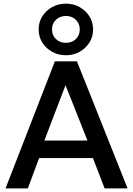

<svg xmlns="http://www.w3.org/2000/svg" viewBox="-20 -1038 734 1058"><path d="M10.5 0 282.5 -700H404L683 0H556.5L492 -167H195.5L133.5 0ZM224.5 -263.5H462L341 -568.5ZM343 -733.5Q302 -733.5 267.8 -752.2Q233.5 -771 213.2 -803.2Q193 -835.5 193 -876Q193 -916 213.2 -948.2Q233.5 -980.5 267.8 -999.2Q302 -1018 343 -1018Q384.5 -1018 418.2 -999.2Q452 -980.5 472.5 -948.2Q493 -916 493 -876Q493 -835.5 472.5 -803.2Q452 -771 418.2 -752.2Q384.5 -733.5 343 -733.5ZM343 -802Q376.5 -802 398 -822.8Q419.5 -843.5 419.5 -876Q419.5 -908 398 -929Q376.5 -950 343 -950Q310 -950 288.2 -929Q266.5 -908 266.5 -876Q266.5 -843.5 288.2 -822.8Q310 -802 343 -802Z"/></svg>

Font: Geologica EX
Style: Regular
Weight: 400
Designer: Sindre Bremnes, Frode Helland
Foundry: Monokrom Skriftforlag AS
Version: Version 1.010;gftools[0.9.28]